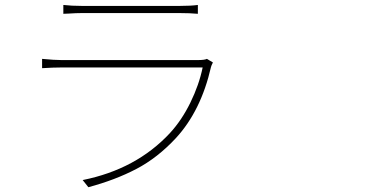

<svg xmlns="http://www.w3.org/2000/svg" viewBox="-20 -742 1540 786"><path d="M827.1 -501 851.6 -486.3Q844.7 -472.7 843.8 -467.8Q802.7 -288.1 700.2 -176.8Q625 -95.7 538.1 -50.3Q451.2 -4.9 341.8 24.4L318.4 -4.9Q537.1 -48.8 674.8 -196.3Q723.6 -249 759.3 -321.8Q794.9 -394.5 809.6 -465.8H231.4Q197.3 -465.8 152.3 -462.9V-501Q203.1 -496.1 231.4 -496.1H790Q817.4 -496.1 827.1 -501ZM239.3 -685.5V-721.7Q273.4 -717.8 314.5 -717.8H716.8Q761.7 -717.8 790 -721.7V-685.5Q757.8 -688.5 715.8 -688.5H314.5Q301.8 -688.5 289.6 -688Q277.3 -687.5 262.7 -686.5Q248 -685.5 239.3 -685.5Z"/></svg>

Font: Bpmf Zihi Sans ExtraLight
Style: ExtraLight
Weight: 250
Foundry: But Ko
Version: Version 1.320